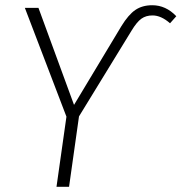

<svg xmlns="http://www.w3.org/2000/svg" viewBox="-20 -714 694 734"><path d="M234 -268 75 -684H127L263 -313L444 -614Q471 -658 497.5 -676Q524 -694 562 -694Q614 -694 654 -652L630 -625Q596 -655 563 -655Q538 -655 520.5 -642.5Q503 -630 483 -597L282 -269L244 0H196Z"/></svg>

Font: Fira Sans ExtraLight
Style: Italic
Weight: 275
Italic angle: -8°
Designer: Carrois Corporate & Edenspiekermann AG
Foundry: Carrois Corporate GbR & Edenspiekermann AG
Version: Version 4.203